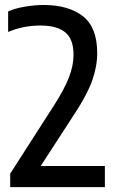

<svg xmlns="http://www.w3.org/2000/svg" viewBox="-20 -770 477 790"><path d="M22 0V-55.5L201 -334.5Q244.5 -402 263.5 -451Q282.5 -500 282.5 -544.5Q282.5 -609.5 248.2 -637.2Q214 -665 147 -665Q75.5 -665 13.5 -638.5V-723Q41 -735.5 81.8 -742.5Q122.5 -749.5 159.5 -749.5Q261.5 -749.5 320.8 -703.5Q380 -657.5 380 -551.5Q380 -497.5 359.8 -439.8Q339.5 -382 288 -303.5L147.5 -87H411.5V0Z"/></svg>

Font: Encode Sans Condensed Condensed Medium
Style: Regular
Weight: 500
Width: 3
Designer: Multiple Designers
Foundry: Impallari Type
Version: Version 3.000; ttfautohint (v1.8.3) -l 8 -r 50 -G 200 -x 14 